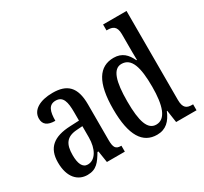

<svg xmlns="http://www.w3.org/2000/svg" viewBox="-155 -978 1279 1206"><g transform="rotate(-30 484.5 -375.0)"><path d="M160 10C226 10 251 -28 285 -84H292L305 0H435V-43H432C395 -43 383 -59 383 -115V-373C383 -500 330 -547 226 -547C134 -547 71 -511 71 -449C71 -407 98 -386 154 -386C154 -452 167 -495 218 -495C272 -495 283 -448 283 -373V-313L218 -310C97 -305 37 -257 37 -151C37 -41 92 10 160 10ZM194 -46C156 -46 140 -84 140 -145C140 -223 165 -264 242 -269L284 -272V-191C284 -107 249 -46 194 -46Z M665 10C729 10 766 -28 791 -89H794L807 0H955V-43H948C910 -43 886 -55 886 -115V-760H716V-717H722C758 -717 788 -708 788 -649V-567C788 -530 788 -492 789 -461H785C762 -511 729 -546 668 -546C562 -546 505 -460 505 -267C505 -75 562 10 665 10ZM692 -48C630 -48 606 -120 606 -266C606 -409 630 -488 691 -488C764 -488 788 -409 788 -267C788 -133 761 -48 692 -48Z"/></g></svg>

Font: Noto Serif Armenian ExtraCondensed Medium
Style: Regular
Weight: 500
Width: 2
Designer: Monotype Design Team
Foundry: Monotype Imaging Inc.
Version: Version 2.008